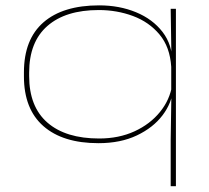

<svg xmlns="http://www.w3.org/2000/svg" viewBox="-20 -508 760 698"><path d="M338 12.5Q208.5 12.5 137.8 -49.5Q67 -111.5 67 -230.5V-245Q67 -365 138 -426.8Q209 -488.5 340.5 -488.5Q414 -488.5 474.5 -463.5Q535 -438.5 571 -391.8Q607 -345 607 -278.5H612L602.5 -265Q598 -337 560 -382.5Q522 -428 463.5 -449.8Q405 -471.5 339 -471.5Q218.5 -471.5 152.2 -413.5Q86 -355.5 86 -244V-231.5Q86 -120 152.5 -62.2Q219 -4.5 340.5 -4.5Q412 -4.5 468.8 -30.5Q525.5 -56.5 561.5 -100.8Q597.5 -145 606 -199.5L615 -185H609.5Q605 -134 571 -89Q537 -44 477.8 -15.8Q418.5 12.5 338 12.5ZM600.5 169V0L603 -161L602.5 -171V-305.5L603 -312.5L600.5 -476H619.5V169Z"/></svg>

Font: Anek Latin Expanded Thin
Style: Regular
Weight: 250
Width: 7
Designer: Yesha Goshar
Foundry: Ek Type
Version: Version 1.003